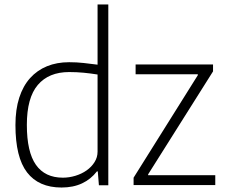

<svg xmlns="http://www.w3.org/2000/svg" viewBox="-20 -828 1017 858"><path d="M577 -34 864 -492V-496H586V-540H932V-509L642 -49V-45H942V-1H577ZM255 10Q153 10 101 -57.5Q49 -125 49 -269Q49 -339 66 -391.5Q83 -444 114.5 -479Q146 -514 190 -532Q234 -550 289 -550Q323 -550 354 -546.5Q385 -543 416 -539V-808H464V0H422L417 -62H413Q386 -27 346.5 -8.5Q307 10 255 10ZM261 -34Q289 -34 317 -42.5Q345 -51 367 -66.5Q389 -82 402.5 -103.5Q416 -125 416 -150V-495Q385 -500 354 -503Q323 -506 289 -506Q198 -506 149 -448.5Q100 -391 100 -270Q100 -149 140.5 -91.5Q181 -34 261 -34Z"/></svg>

Font: Encode Sans Narrow
Style: ExtraLight
Weight: 200
Designer: Pablo Impallari, Andres Torresi
Foundry: Pablo Impallari, Andres Torresi
Version: Version 1.000; ttfautohint (v1.00) -l 8 -r 50 -G 200 -x 14 -